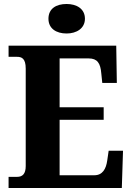

<svg xmlns="http://www.w3.org/2000/svg" viewBox="-20 -943 663 963"><path d="M314 -775C363 -775 406 -800 406 -849C406 -900 363 -923 314 -923C262 -923 223 -900 223 -849C223 -800 262 -775 314 -775ZM23 0H591L597 -187H525L518 -139C512 -95 494 -64 453 -64H279V-342H500V-405H279V-650H425C468 -650 484 -626 488 -575L493 -527H566L563 -714H23V-658H65C88 -658 109 -651 109 -599V-110C109 -71 93 -56 66 -56H23Z"/></svg>

Font: Noto Serif Tamil SemiCondensed ExtraBold
Style: Italic
Weight: 800
Width: 4
Italic angle: -12°
Designer: Indian Type Foundry, Tom Grace, and the Monotype Design Team
Foundry: Monotype Imaging Inc.
Version: Version 2.003